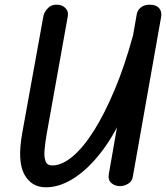

<svg xmlns="http://www.w3.org/2000/svg" viewBox="-20 -792 707 817"><path d="M175 5Q113 5 83 -51Q53 -107 75 -228L165 -725Q168 -740 183 -756.5Q198 -773 222 -772Q245 -772 259 -757Q273 -742 268 -720L178 -218Q172 -183 169.5 -153Q167 -123 174 -105.5Q181 -88 202 -88Q244 -88 290 -127Q336 -166 381 -238Q426 -310 468.5 -411.5Q511 -513 545 -638L566 -471Q535 -363 491 -275Q447 -187 394.5 -124.5Q342 -62 286 -28.5Q230 5 175 5ZM491 0Q469 0 454 -13Q439 -26 443 -51L562 -732Q565 -749 579.5 -760.5Q594 -772 617 -772Q644 -772 656.5 -758Q669 -744 666 -722L545 -39Q542 -20 525 -10Q508 0 491 0Z"/></svg>

Font: Edu VIC WA NT Beginner SemiBold
Style: Regular
Weight: 600
Designer: Tina and Corey Anderson
Foundry: Google for Education
Version: Version 1.003